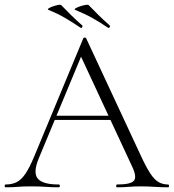

<svg xmlns="http://www.w3.org/2000/svg" viewBox="-22 -798 740 818"><path d="M200 -287 209 -305H468L475 -287ZM694 -12Q698 -12 698 -6Q698 0 694 0Q666 0 636.5 -2Q607 -4 580 -4Q549 -4 526.5 -2Q504 0 477 0Q473 0 473 -6Q473 -12 477 -12Q533 -12 547.5 -27Q562 -42 543 -84L317 -570L336 -587L143 -123Q118 -62 139 -37Q160 -12 228 -12Q233 -12 233 -6Q233 0 228 0Q198 0 173 -2Q148 -4 110 -4Q75 -4 53.5 -2Q32 0 2 0Q-2 0 -2 -6Q-2 -12 2 -12Q29 -12 49 -22Q69 -32 86.5 -58Q104 -84 124 -132L333 -635Q335 -638 339.5 -638Q344 -638 345 -635L577 -137Q600 -87 618 -59.5Q636 -32 654 -22Q672 -12 694 -12ZM438 -680Q442 -677 445 -682Q448 -687 446 -689Q420 -712 398.5 -733Q377 -754 356 -776Q353 -779 342 -777Q331 -775 319 -771Q307 -767 300 -762.5Q293 -758 298 -756Q340 -739 372 -721Q404 -703 438 -680ZM321 -680Q325 -677 328 -682Q331 -687 329 -689Q303 -712 281.5 -733Q260 -754 239 -776Q236 -779 226 -777Q216 -775 204 -771Q192 -767 185.5 -762.5Q179 -758 184 -756Q224 -740 255.5 -721.5Q287 -703 321 -680Z"/></svg>

Font: Cormorant Infant Light
Style: Regular
Weight: 300
Designer: Christian Thalmann (Catharsis Fonts)
Foundry: Catharsis Fonts
Version: Version 4.001